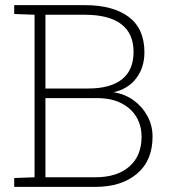

<svg xmlns="http://www.w3.org/2000/svg" viewBox="-20 -731 660 751"><path d="M35.6 0V-34.7L115.2 -37.6V-673.3L35.6 -676.3V-710.9H115.2H311.5Q422.4 -710.9 483.6 -664.8Q544.9 -618.7 544.9 -526.4Q544.9 -466.8 512.9 -424.8Q481 -382.8 423.8 -370.1Q467.8 -363.8 502.2 -338.9Q536.6 -314 556.6 -277.1Q576.7 -240.2 576.7 -196.8Q576.7 -102.5 515.6 -51.3Q454.6 0 353 0ZM157.7 -37.6H353Q437.5 -37.6 485.6 -79.3Q533.7 -121.1 533.7 -195.8Q533.7 -239.3 513.7 -273.2Q493.7 -307.1 454.8 -327.1Q416 -347.2 360.4 -347.2H157.7ZM157.7 -384.8H324.7Q411.6 -384.8 457 -420.7Q502.4 -456.5 502.4 -528.3Q502.4 -600.1 454.1 -636.7Q405.8 -673.3 311.5 -673.3H157.7Z"/></svg>

Font: Roboto Slab ExtraLight
Style: Regular
Weight: 250
Designer: Google
Version: Version 2.000; ttfautohint (v1.8.1.43-b0c9)